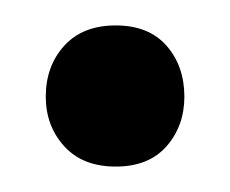

<svg xmlns="http://www.w3.org/2000/svg" viewBox="-20 -118 181 151"><path d="M16 -42Q16 -66 30.5 -82Q45 -98 71 -98Q97 -98 111 -82Q125 -66 125 -42Q125 -19 111 -3Q97 13 71 13Q45 13 30.5 -3Q16 -19 16 -42Z"/></svg>

Font: Baloo Tamma 2
Style: Regular
Weight: 400
Designer: Divya Kowshik, Shuchita Grover and Ek Type
Foundry: Ek Type
Version: Version 1.700